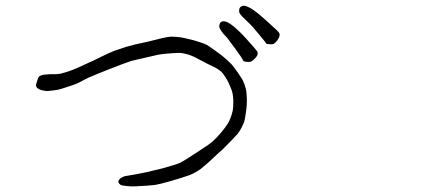

<svg xmlns="http://www.w3.org/2000/svg" viewBox="-20 -741 1540 669"><path d="M808.6 -488.3Q823.2 -466.8 825.2 -462.9Q832 -449.2 835.9 -433.6Q838.9 -424.8 839.8 -404.3Q840.8 -393.6 839.8 -377.9Q838.9 -360.4 836.9 -349.6Q833 -322.3 831.1 -317.4Q821.3 -292 808.6 -275.4Q796.9 -261.7 755.9 -220.7Q742.2 -209 707 -175.8Q684.6 -156.2 680.7 -153.3Q660.2 -138.7 640.6 -130.9Q619.1 -123 572.3 -109.4Q538.1 -99.6 520.5 -96.7Q499 -93.8 452.1 -91.8Q439.5 -90.8 420.9 -92.8Q403.3 -94.7 400.4 -96.7Q389.6 -104.5 393.6 -112.3Q397.5 -121.1 414.1 -127Q417 -127.9 454.1 -133.8Q478.5 -138.7 488.3 -140.6Q535.2 -151.4 545.9 -154.3Q594.7 -168 607.4 -173.8Q620.1 -179.7 666 -210Q712.9 -240.2 721.7 -249Q752.9 -278.3 772.5 -308.6Q783.2 -324.2 791 -355.5Q793 -366.2 793 -387.7Q793 -403.3 790 -417Q788.1 -426.8 781.2 -441.4Q776.4 -454.1 770.5 -463.9Q759.8 -482.4 752 -490.2Q746.1 -496.1 731.4 -504.9Q730.5 -504.9 703.1 -518.6Q664.1 -539.1 656.2 -543Q634.8 -552.7 615.2 -555.7Q608.4 -557.6 582 -555.7Q549.8 -553.7 533.2 -550.8Q532.2 -550.8 486.3 -540Q442.4 -530.3 436.5 -528.3Q402.3 -516.6 355.5 -498Q313.5 -481.4 289.1 -470.7Q280.3 -466.8 252.9 -452.1Q247.1 -449.2 227.5 -442.4Q204.1 -434.6 194.3 -431.6Q182.6 -427.7 165 -425.8Q148.4 -423.8 141.6 -423.8Q125 -425.8 117.2 -429.7Q106.4 -434.6 105.5 -442.4Q104.5 -445.3 111.3 -464.8Q114.3 -473.6 116.2 -474.6Q121.1 -478.5 130.9 -480.5Q136.7 -481.4 153.3 -482.4Q164.1 -482.4 172.9 -482.4Q187.5 -483.4 191.4 -484.4Q210.9 -489.3 229.5 -496.1Q250 -503.9 291 -523.4Q300.8 -527.3 334 -543.9Q364.3 -558.6 370.1 -560.5Q378.9 -564.5 394.5 -569.3Q407.2 -573.2 420.9 -578.1Q438.5 -583 450.2 -585.9Q458 -587.9 481.4 -592.8Q496.1 -595.7 514.6 -600.6Q532.2 -604.5 545.9 -608.4Q563.5 -612.3 575.2 -613.3Q590.8 -613.3 606.4 -611.3Q615.2 -610.4 634.8 -605.5Q645.5 -603.5 665 -597.7Q692.4 -588.9 698.2 -585.9Q703.1 -584 731.4 -563.5Q748 -551.8 753.9 -546.9Q776.4 -528.3 787.1 -516.6Q791 -512.7 808.6 -488.3ZM876 -628.9Q857.4 -652.3 842.8 -665Q830.1 -676.8 822.8 -684.6Q815.4 -692.4 813.5 -698.2Q812.5 -705.1 814.5 -711.9Q816.4 -716.8 821.3 -718.8Q826.2 -721.7 833 -720.7Q841.8 -718.8 852.5 -712.9Q865.2 -705.1 875 -697.3Q889.6 -685.5 908.2 -668.9Q952.1 -629.9 953.6 -625Q955.1 -620.1 953.6 -614.3Q952.1 -608.4 946.3 -600.6Q940.4 -592.8 935.5 -589.4Q930.7 -585.9 920.9 -586.9Q909.2 -586.9 907.2 -589.8Q907.2 -591.8 876 -628.9ZM799.8 -571.3Q774.4 -605.5 770.5 -610.4Q757.8 -623 752 -631.8Q746.1 -639.6 744.1 -646.5Q743.2 -652.3 746.1 -659.2Q748 -664.1 752.9 -666Q758.8 -668 765.6 -666Q773.4 -664.1 783.2 -657.2Q795.9 -648.4 804.7 -639.6Q819.3 -627 835.9 -608.4Q875 -565.4 877 -560.5Q878.9 -555.7 877 -549.8Q875 -543.9 868.2 -537.1Q861.3 -530.3 856.4 -527.3Q851.6 -524.4 840.3 -525.4Q829.1 -526.4 827.1 -530.3Q824.2 -538.1 799.8 -571.3Z"/></svg>

Font: ToneOZ-Zhuyin-Tsuipita-TC
Style: Regular
Weight: 400
Designer: ÂÆ£ÂøóÂáåJeffrey Xuan(jeffreyx@gmail.com, ToneOZ.com) ÈòøÂù§(cjkFonts)
Foundry: ToneOZ
Version: Version 0.240710